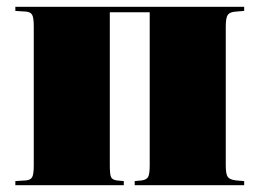

<svg xmlns="http://www.w3.org/2000/svg" viewBox="-20 -543 761 563"><path d="M25 0V-12L56 -14Q69 -15 74 -23Q79 -31 79 -57V-466Q79 -492 74 -500Q69 -508 56 -509L25 -511V-523H696V-511L672 -509Q654 -508 648 -499.5Q642 -491 642 -465V-58Q642 -32 648 -24Q654 -16 672 -14L696 -12V0H375V-12L396 -14Q410 -16 414.5 -24.5Q419 -33 419 -58V-507H302V-58Q302 -32 305.5 -24Q309 -16 322 -14L343 -12V0Z"/></svg>

Font: Display Black
Style: Regular
Weight: 900
Designer: Latin by Veronika Burian and Jose Scaglione. Greek by Irene Vlachou. Cyrillic by Vera Evstafieva.
Foundry: TypeTogether
Version: Version 3.002